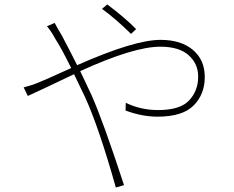

<svg xmlns="http://www.w3.org/2000/svg" viewBox="-20 -798 1040 852"><path d="M584 -668.9 561.5 -647.5Q494.1 -713.9 432.6 -758.8L456.1 -778.3Q535.2 -718.8 584 -668.9ZM188.5 -681.6 222.7 -696.3Q234.4 -672.9 253.9 -641.6Q291 -571.3 322.3 -508.8Q576.2 -621.1 692.4 -621.1Q783.2 -621.1 835.9 -576.7Q888.7 -532.2 888.7 -456.1Q888.7 -379.9 839.4 -330.1Q790 -280.3 679.7 -280.3Q609.4 -280.3 537.1 -307.6L538.1 -341.8Q604.5 -309.6 681.6 -309.6Q779.3 -309.6 819.3 -352.5Q859.4 -395.5 859.4 -458Q859.4 -514.6 817.4 -552.7Q775.4 -590.8 691.4 -590.8Q573.2 -590.8 335.9 -482.4Q343.8 -464.8 360.4 -430.7Q377 -396.5 384.8 -378.9Q436.5 -263.7 530.3 23.4L494.1 34.2Q418.9 -232.4 357.4 -367.2Q348.6 -386.7 331.5 -420.9Q314.5 -455.1 308.6 -468.8Q273.4 -452.1 201.7 -418Q129.9 -383.8 103.5 -372.1L85 -410.2Q123 -419.9 150.4 -431.6Q171.9 -439.5 295.9 -496.1Q250 -588.9 224.6 -627Q210 -655.3 188.5 -681.6Z"/></svg>

Font: Gen Shin Gothic ExtraLight
Style: Regular
Weight: 100
Designer: [Source Han Sans]
Ryoko NISHIZUKA  (kana & ideographs); Paul D. Hunt (Latin, Greek & Cyrillic); Wenlong ZHANG  (bopomofo
Version: Version 1.002.20150607